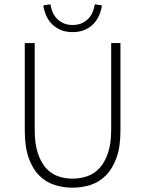

<svg xmlns="http://www.w3.org/2000/svg" viewBox="-20 -859 674 891"><path d="M316 12Q274 12 234 -0.5Q194 -13 163 -43.5Q132 -74 113.5 -125Q95 -176 95 -253V-659H141V-258Q141 -192 155.5 -148.5Q170 -105 194 -78.5Q218 -52 249.5 -41Q281 -30 316 -30Q352 -30 384.5 -41Q417 -52 441.5 -78.5Q466 -105 481 -148.5Q496 -192 496 -258V-659H539V-253Q539 -176 520 -125Q501 -74 470 -43.5Q439 -13 399 -0.5Q359 12 316 12ZM317 -710Q284 -710 259.5 -721Q235 -732 218.5 -750Q202 -768 193 -790Q184 -812 181 -834L214 -839Q217 -820 224 -803Q231 -786 244 -772.5Q257 -759 275 -751Q293 -743 317 -743Q341 -743 359 -751Q377 -759 390 -772.5Q403 -786 410 -803Q417 -820 420 -839L453 -834Q450 -812 441 -790Q432 -768 415.5 -750Q399 -732 374.5 -721Q350 -710 317 -710Z"/></svg>

Font: Giro Light
Style: Regular
Weight: 300
Designer: Paul D. Hunt
Foundry: Adobe Systems Incorporated
Version: Version 1.000;PS 1.0;hotconv 1.0.88;makeotf.lib2.5.647800